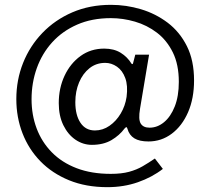

<svg xmlns="http://www.w3.org/2000/svg" viewBox="-20 -664 870 794"><path d="M653.5 34.5Q609 69 550.5 89.5Q492 110 424 110Q335.5 110 265.8 81.5Q196 53 147.2 3Q98.5 -47 73 -113Q47.5 -179 47.5 -254.5Q47.5 -333.5 75.5 -403.8Q103.5 -474 155.5 -528Q207.5 -582 279.2 -613Q351 -644 439 -644Q502 -644 563 -625.8Q624 -607.5 673.8 -569.8Q723.5 -532 753 -473Q782.5 -414 782.5 -331.5Q782.5 -257 757.8 -200Q733 -143 690.2 -111Q647.5 -79 594 -79Q556.5 -79 535.5 -92Q514.5 -105 507 -131.5Q505 -138 502.8 -138.2Q500.5 -138.5 495.5 -133Q474 -104 440.8 -84.5Q407.5 -65 360 -65Q323.5 -65 292.2 -86.2Q261 -107.5 242 -146.2Q223 -185 223 -237.5Q223 -299.5 247 -350.8Q271 -402 313.2 -432.5Q355.5 -463 411 -463Q451 -463 479 -445.8Q507 -428.5 524 -400.5Q525.5 -398.5 527.8 -399Q530 -399.5 530.5 -403.5L539.5 -438H596.5L559 -214Q551.5 -170 562 -153Q572.5 -136 598.5 -136Q631 -136 658.5 -158.8Q686 -181.5 702.8 -224Q719.5 -266.5 719.5 -325.5Q719.5 -397 694.8 -447.2Q670 -497.5 629 -528.8Q588 -560 538.2 -574.5Q488.5 -589 438.5 -589Q360 -589 299 -562.2Q238 -535.5 196 -489.2Q154 -443 132.2 -382.2Q110.5 -321.5 110.5 -253.5Q110.5 -189 131.5 -133Q152.5 -77 194 -34.5Q235.5 8 296.8 31.5Q358 55 438 55Q482.5 55 513.8 46.5Q545 38 570 23.5Q595 9 620.5 -8.5ZM291.5 -241.5Q291.5 -188 312.8 -156.2Q334 -124.5 372.5 -124.5Q405 -124.5 432.8 -143.8Q460.5 -163 479.2 -194.5Q498 -226 503.5 -263.5Q509.5 -310 498 -341.2Q486.5 -372.5 463.8 -388.2Q441 -404 415 -404Q378 -404 350.2 -382Q322.5 -360 307 -323.2Q291.5 -286.5 291.5 -241.5Z"/></svg>

Font: Public Sans Thin Light
Style: Regular
Weight: 300
Version: Version 1.007